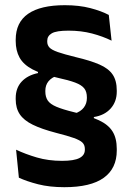

<svg xmlns="http://www.w3.org/2000/svg" viewBox="-20 -672 524 758"><path d="M351 -186.5 274.5 -223.5Q299 -231.5 311 -247.5Q323 -263.5 323 -284.5V-287.5Q323 -310 312.5 -323.2Q302 -336.5 276.8 -346Q251.5 -355.5 205.5 -365.5Q144.5 -379 108.5 -398Q72.5 -417 57.2 -444.8Q42 -472.5 42 -510V-515Q42 -583.5 91 -617.5Q140 -651.5 236 -651.5Q292.5 -651.5 336.5 -640Q380.5 -628.5 409.5 -613L420.5 -511.5Q386 -528.5 343.2 -539.8Q300.5 -551 250.5 -551Q202.5 -551 184.5 -540.5Q166.5 -530 166.5 -511V-507.5Q166.5 -494 175.2 -484.5Q184 -475 208.2 -466.5Q232.5 -458 279 -446.5Q336.5 -433 372.2 -417.5Q408 -402 424.5 -378Q441 -354 441 -314.5V-310.5Q441 -270.5 416.8 -243.5Q392.5 -216.5 350.5 -210ZM129.5 -403.5 207 -374Q183.5 -366 171.2 -350.8Q159 -335.5 159 -314V-310.5Q159 -289.5 168.5 -275.2Q178 -261 202.8 -250.5Q227.5 -240 272.5 -229Q333.5 -214.5 370.5 -197.2Q407.5 -180 424.2 -153.2Q441 -126.5 441 -84V-78Q441 -7 389.5 30Q338 67 234 67Q175.5 67 130.5 55.5Q85.5 44 54.5 29.5L43.5 -81Q80.5 -63.5 125.8 -50.2Q171 -37 225 -37Q272 -37 293.5 -48Q315 -59 315 -80.5V-84Q315 -99.5 305.5 -109Q296 -118.5 271.5 -127.2Q247 -136 201.5 -147.5Q144 -162.5 109 -179.8Q74 -197 58 -221Q42 -245 42 -280V-284.5Q42 -324.5 65.5 -349.8Q89 -375 130 -383.5Z"/></svg>

Font: Anek Devanagari Medium SemiBold
Style: Regular
Weight: 600
Version: Version 1.003